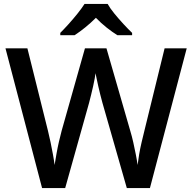

<svg xmlns="http://www.w3.org/2000/svg" viewBox="-20 -961 982 981"><path d="M934 -714 746 0H628L503 -437Q498 -455 492.5 -477Q487 -499 482 -521Q477 -543 473.5 -560.5Q470 -578 468 -587Q467 -578 464 -560.5Q461 -543 456 -521Q451 -499 445.5 -476.5Q440 -454 435 -435L313 0H195L8 -714H120L225 -293Q232 -265 238.5 -233.5Q245 -202 250.5 -172Q256 -142 259 -118Q263 -143 268.5 -174.5Q274 -206 281 -236.5Q288 -267 295 -293L414 -714H524L646 -291Q654 -265 661 -233.5Q668 -202 674 -171.5Q680 -141 683 -118Q686 -143 691 -172.5Q696 -202 703.5 -234Q711 -266 718 -294L821 -714ZM530 -941Q542 -919 564.5 -891.5Q587 -864 611.5 -837.5Q636 -811 655 -793V-781H580Q554 -797 525 -820Q496 -843 470 -870Q443 -843 415 -820.5Q387 -798 361 -781H288V-793Q307 -812 330.5 -838Q354 -864 376 -891.5Q398 -919 412 -941Z"/></svg>

Font: Noto Sans Adlam Medium
Style: Regular
Weight: 500
Version: Version 3.001